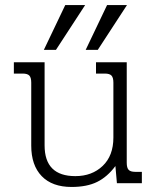

<svg xmlns="http://www.w3.org/2000/svg" viewBox="-20 -727 618 762"><path d="M239 -707H318L202 -529H154ZM405 -707H484L368 -529H320ZM104 -149V-399Q104 -419 96.5 -427Q89 -435 70 -435H35V-480H157V-150Q157 -28 279 -28Q345 -28 387.5 -68.5Q430 -109 430 -181V-399Q430 -419 422.5 -427Q415 -435 396 -435H361V-480H483V-81Q483 -61 490.5 -53Q498 -45 517 -45H543V0H444L438 -68Q406 -25 365.5 -5Q325 15 264 15Q187 15 145.5 -28Q104 -71 104 -149Z"/></svg>

Font: Pridi ExtraLight
Style: Regular
Weight: 275
Designer: Katatrad Team
Foundry: CadsonDemak
Version: Version 1.001